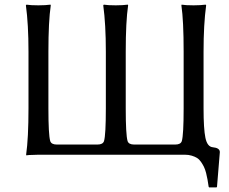

<svg xmlns="http://www.w3.org/2000/svg" viewBox="-20 -668 988 829"><path d="M147 0Q131.3 0 118.2 1Q105 1 99.6 2L94.2 2.9L92.8 0Q103 -71.3 103 -200.2V-444.8Q103 -563 91.8 -645L94.2 -647.9Q111.8 -645 146 -645Q161.6 -645 174.6 -645.8Q187.5 -646.5 192.9 -647.5L198.2 -647.9L199.2 -645Q189 -575.2 189 -444.8V-200.2Q189 -86.4 196.8 -59.1Q201.7 -43.9 225.1 -43.9H400.9Q424.3 -43.9 429.2 -59.1Q437 -86.4 437 -200.2V-444.8Q437 -563 425.8 -645L428.2 -647.9Q445.8 -645 480 -645Q495.6 -645 508.5 -645.8Q521.5 -646.5 526.9 -647.5L532.2 -647.9L533.2 -645Q522.9 -575.2 522.9 -444.8V-200.2Q522.9 -86.4 530.8 -59.1Q535.6 -43.9 559.1 -43.9H736.8Q760.3 -43.9 765.1 -59.1Q772.9 -86.4 772.9 -200.2V-444.8Q772.9 -578.6 763.2 -645L764.2 -647.9Q780.8 -645 815.9 -645Q831.1 -645 844.2 -645.8Q857.4 -646.5 862.8 -647.5L868.2 -647.9L870.1 -645Q858.9 -563 858.9 -444.8V-200.2Q858.9 -111.8 866.9 -73Q875 -34.2 898.9 -32.2Q929.2 -29.3 929.2 -11.2L917 138.2L915 141.1H882.8L880.9 138.2Q877.9 119.1 876 107.2Q874 95.2 869.9 79.1Q865.7 63 860.8 53Q856 43 848.4 31.7Q840.8 20.5 831.3 14.4Q821.8 8.3 808.1 4.2Q794.4 0 777.8 0Z"/></svg>

Font: Linux Biolinum
Style: Regular
Weight: 400
Designer: Philipp H. Poll
Foundry: Philipp H. Poll
Version: Version 0.6.4